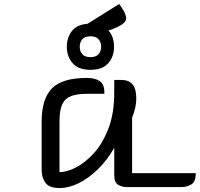

<svg xmlns="http://www.w3.org/2000/svg" viewBox="-20 -943 1007 968"><path d="M436 -591Q375 -591 346 -624.5Q317 -658 317 -707Q317 -754 342.5 -786.5Q368 -819 421 -823L581 -923L594 -904Q606 -886 611 -873Q616 -860 616 -850Q616 -832 590 -816.5Q564 -801 527 -789Q555 -758 555 -707Q555 -658 526 -624.5Q497 -591 436 -591ZM436 -655Q464 -655 477 -670Q490 -685 490 -707Q490 -730 477 -745Q464 -760 436 -760Q408 -760 395 -745Q382 -730 382 -707Q382 -685 395 -670Q408 -655 436 -655ZM280 -331V-75Q316 -75 362.5 -98.5Q409 -122 453.5 -171Q498 -220 527 -296Q556 -372 556 -477V-540H592Q667 -540 667 -449Q667 -422 661 -397Q655 -372 646 -349V-70H967Q967 -27 945 -13.5Q923 0 897 0H617Q595 0 575.5 -11.5Q556 -23 556 -60V-198Q521 -136 474.5 -90.5Q428 -45 378 -20Q328 5 280 5Q228 5 209 -21.5Q190 -48 190 -85V-331Q190 -444 241.5 -497Q293 -550 417 -550Q460 -550 483 -534Q506 -518 506 -480V-470H417Q370 -470 339.5 -459Q309 -448 294.5 -418.5Q280 -389 280 -331Z"/></svg>

Font: Warnes
Style: Regular
Weight: 400
Designer: Eduardo Rodriguez Tunni
Foundry: Eduardo Rodriguez Tunni
Version: Version 1.002; ttfautohint (v1.8.4.7-5d5b);gftools[0.9.23]